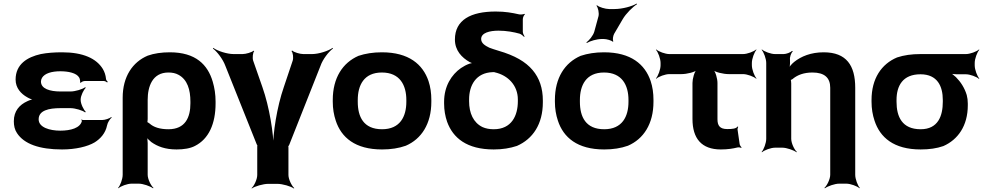

<svg xmlns="http://www.w3.org/2000/svg" viewBox="-20 -833 5544 1083"><path d="M320 -96C261 -96 198 -114 198 -160C198 -210 255 -223 321 -223H378C404 -223 447 -210 460 -199L464 -202C452 -213 435 -247 435 -269V-272C435 -293 452 -327 464 -338L460 -341C447 -330 404 -317 378 -317H321C262 -317 211 -332 211 -373C211 -380 213 -387 217 -394C232 -419 271 -431 320 -431C364 -431 412 -422 427 -395C431 -389 433 -372 432 -367L436 -366C438 -370 449 -376 458 -376H566C573 -376 581 -371 584 -368L588 -371C584 -375 578 -382 578 -388C576 -409 570 -427 560 -444C524 -503 449 -538 330 -538C286 -538 246 -535 210 -528C134 -511 68 -471 68 -384C68 -337 98 -304 134 -284C145 -277 164 -270 174 -269V-273C164 -274 146 -268 134 -262C90 -242 58 -207 58 -149C58 -124 63 -101 76 -82C116 -21 202 10 330 10C406 10 474 -6 514 -30C546 -50 575 -81 584 -126C587 -142 600 -162 610 -170L608 -173C598 -165 573 -156 556 -156H447C445 -156 443 -158 442 -159L438 -157C439 -156 442 -153 442 -151C433 -111 379 -96 320 -96Z M976 10C1017 10 1054 4 1080 -10C1157 -49 1196 -134 1196 -250V-260C1196 -301 1190 -338 1180 -372C1152 -468 1084 -538 938 -538C892 -538 849 -532 813 -519C728 -483 672 -401 672 -282V153C672 177 658 214 646 227L648 229C661 217 698 203 722 203H763C787 203 827 217 843 229L846 227C831 214 813 177 813 153V-26C813 -39 811 -57 807 -66L803 -64C807 -55 822 -41 833 -32C868 -7 912 10 976 10ZM930 -104C881 -104 846 -116 824 -136C820 -139 810 -146 808 -145L810 -141C812 -143 813 -159 813 -162V-270C813 -344 839 -424 930 -424C952 -424 971 -420 987 -411C1037 -384 1054 -327 1054 -260V-250C1054 -172 1026 -104 930 -104Z M1460 -342 1408 -491C1403 -506 1406 -536 1414 -545L1410 -547C1401 -538 1367 -528 1348 -528H1298C1260 -528 1206 -546 1183 -563L1181 -559C1204 -543 1238 -498 1251 -462L1428 -19C1429 -18 1433 -9 1434 -9L1432 -13C1431 -13 1431 -4 1431 -3V154C1431 178 1414 215 1399 228L1401 230C1417 218 1464 204 1494 204H1544C1574 204 1621 218 1637 230L1640 228C1625 215 1607 178 1607 154V1C1607 0 1607 -9 1606 -9L1604 -5C1605 -5 1610 -14 1611 -15L1788 -462C1800 -498 1835 -543 1858 -559L1856 -563C1833 -546 1778 -528 1740 -528H1691C1672 -528 1638 -538 1628 -548L1624 -545C1633 -536 1636 -506 1631 -491L1581 -342C1542 -230 1519 -80 1520 8H1524C1523 -80 1500 -229 1460 -342Z M1857 -269V-259C1857 -220 1863 -185 1874 -152C1905 -58 1983 10 2135 10C2185 10 2230 3 2269 -11C2357 -49 2413 -134 2413 -259V-269C2413 -308 2408 -343 2397 -376C2365 -470 2286 -538 2134 -538C2084 -538 2041 -531 2002 -518C1913 -479 1857 -394 1857 -269ZM2272 -269V-259C2272 -176 2237 -104 2135 -104C2030 -104 1998 -175 1998 -259V-269C1998 -351 2032 -424 2134 -424C2236 -424 2272 -352 2272 -269Z M2792 -660C2837 -660 2879 -652 2911 -643C2920 -640 2932 -630 2936 -625L2939 -627C2935 -633 2929 -645 2929 -654V-725C2929 -734 2935 -748 2941 -752L2938 -755C2933 -752 2916 -750 2908 -752C2868 -761 2830 -768 2776 -768C2636 -768 2546 -721 2546 -610C2546 -548 2585 -508 2629 -483C2635 -480 2646 -475 2652 -475L2654 -479C2648 -479 2637 -476 2629 -474C2611 -468 2595 -459 2580 -449C2527 -412 2485 -347 2485 -259V-249C2485 -212 2491 -178 2502 -146C2535 -55 2613 10 2765 10C2814 10 2857 3 2896 -10C2985 -49 3042 -132 3042 -256V-266C3042 -335 3023 -392 2984 -438C2945 -484 2885 -520 2791 -547C2770 -553 2754 -559 2740 -564C2718 -575 2694 -588 2694 -613C2694 -648 2742 -660 2792 -660ZM2759 -426H2768C2769 -426 2771 -425 2771 -425C2847 -408 2901 -350 2901 -272V-262C2901 -181 2866 -104 2765 -104C2741 -104 2720 -108 2702 -116C2650 -141 2626 -195 2626 -262V-272C2626 -351 2664 -423 2759 -426Z M3110 -269V-259C3110 -220 3116 -185 3127 -152C3158 -58 3236 10 3388 10C3438 10 3483 3 3522 -11C3610 -49 3666 -134 3666 -259V-269C3666 -308 3661 -343 3650 -376C3618 -470 3539 -538 3387 -538C3337 -538 3294 -531 3255 -518C3166 -479 3110 -394 3110 -269ZM3525 -269V-259C3525 -176 3490 -104 3388 -104C3283 -104 3251 -175 3251 -259V-269C3251 -351 3285 -424 3387 -424C3489 -424 3525 -352 3525 -269ZM3356 -742 3332 -654C3326 -633 3303 -604 3287 -594L3291 -591C3307 -601 3346 -613 3374 -613H3386C3401 -613 3430 -605 3435 -598L3440 -600C3434 -607 3438 -631 3444 -642L3492 -724C3511 -757 3550 -795 3573 -809L3571 -813C3548 -798 3491 -782 3446 -782H3416C3395 -782 3358 -793 3348 -803L3344 -801C3354 -791 3360 -759 3356 -742Z M4082 -105C4040 -105 4027 -125 4027 -160V-365C4027 -389 4016 -429 4003 -441L4001 -439C4013 -426 4060 -415 4090 -415H4171C4195 -415 4232 -401 4245 -389L4247 -391C4235 -404 4221 -441 4221 -465V-478C4221 -502 4235 -539 4247 -552L4245 -554C4232 -542 4195 -528 4171 -528H3756C3732 -528 3695 -542 3682 -554L3680 -552C3692 -539 3706 -502 3706 -478V-465C3706 -441 3692 -404 3680 -391L3682 -389C3695 -401 3732 -415 3756 -415H3824C3854 -415 3900 -426 3912 -439L3910 -441C3897 -429 3886 -389 3886 -365V-162C3886 -52 3937 10 4046 10C4085 10 4115 5 4139 -1C4146 -3 4157 -1 4161 1L4163 -2C4159 -5 4153 -14 4152 -21L4140 -104C4140 -109 4143 -115 4144 -117L4141 -120C4132 -107 4112 -105 4082 -105Z M4563 -424C4631 -424 4663 -394 4663 -338V153C4663 177 4645 214 4630 227L4633 229C4649 217 4689 203 4713 203H4754C4778 203 4815 217 4828 229L4830 227C4818 214 4804 177 4804 153V-338C4804 -463 4755 -538 4626 -538C4554 -538 4499 -515 4460 -484C4446 -473 4432 -456 4427 -445L4431 -443C4435 -454 4437 -474 4436 -489V-496C4434 -510 4442 -535 4452 -543L4448 -546C4439 -537 4415 -528 4400 -528H4352C4328 -528 4291 -542 4278 -554L4276 -552C4288 -539 4302 -502 4302 -478V-50C4302 -26 4288 11 4276 24L4278 26C4291 14 4328 0 4352 0H4393C4417 0 4457 14 4473 26L4475 24C4460 11 4443 -26 4443 -50V-362C4443 -366 4442 -383 4439 -385L4437 -382C4439 -380 4452 -387 4454 -390C4479 -410 4514 -424 4563 -424Z M5478 -464V-478C5478 -502 5492 -539 5504 -552L5502 -554C5489 -542 5452 -528 5428 -528H5172C5122 -528 5079 -522 5040 -509C4952 -472 4896 -390 4896 -269V-259C4896 -220 4902 -185 4913 -152C4944 -58 5021 10 5173 10C5222 10 5264 4 5301 -9C5383 -45 5439 -123 5439 -239V-249C5439 -266 5437 -282 5433 -297C5421 -337 5399 -371 5372 -398C5362 -407 5347 -420 5338 -424L5336 -420C5345 -416 5363 -414 5377 -414H5428C5452 -414 5489 -400 5502 -388L5504 -390C5492 -403 5478 -440 5478 -464ZM5172 -414C5268 -414 5298 -346 5298 -269V-259C5298 -180 5272 -104 5173 -104C5068 -104 5037 -175 5037 -259V-269C5037 -349 5072 -414 5172 -414Z"/></svg>

Font: Asimov
Style: EdgeWide
Weight: 500
Designer: Google
Version: Version 2.000980: 2014